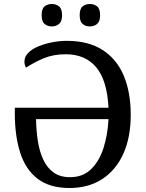

<svg xmlns="http://www.w3.org/2000/svg" viewBox="-20 -929 730 959"><path d="M327 10Q228 10 168 -36Q108 -82 81 -166Q54 -250 54 -362V-391H522Q515 -528 460.5 -593Q406 -658 308 -658Q246 -658 197.5 -637.5Q149 -617 110 -591Q102 -605 102 -621Q102 -646 121.5 -665.5Q141 -685 173 -698Q205 -711 242 -718Q279 -725 314 -725Q422 -725 493 -679Q564 -633 598.5 -550Q633 -467 633 -356Q633 -243 596 -161Q559 -79 490.5 -34.5Q422 10 327 10ZM330 -44Q394 -44 435 -84Q476 -124 497 -190Q518 -256 522 -334H160Q161 -277 169 -225Q177 -173 196 -132Q215 -91 247.5 -67.5Q280 -44 330 -44ZM429 -797Q407 -797 392.5 -809.5Q378 -822 378 -853Q378 -885 392.5 -897Q407 -909 429 -909Q450 -909 465 -897Q480 -885 480 -853Q480 -822 465 -809.5Q450 -797 429 -797ZM239 -797Q217 -797 202.5 -809.5Q188 -822 188 -853Q188 -885 202.5 -897Q217 -909 239 -909Q260 -909 275 -897Q290 -885 290 -853Q290 -822 275 -809.5Q260 -797 239 -797Z"/></svg>

Font: NotoSerif-Regular
Style: Regular
Weight: 400
Designer: Monotype Design Team
Foundry: Monotype Imaging Inc.
Version: Version 2.007; ttfautohint (v1.8) -l 8 -r 50 -G 200 -x 14 -D